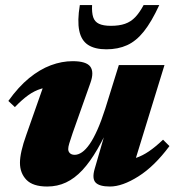

<svg xmlns="http://www.w3.org/2000/svg" viewBox="-20 -700 672 736"><path d="M343 -53 402 -256.5 412 -245Q382 -177.5 353.5 -128.2Q325 -79 295.5 -47.5Q266 -16 233 -0.5Q200 15 161 15Q106 15 81.2 -10.8Q56.5 -36.5 56.5 -76Q56.5 -95.5 62.5 -122.2Q68.5 -149 81 -183.5L161.5 -412.5L195 -367Q163 -367.5 137.5 -359.8Q112 -352 88.2 -335Q64.5 -318 37 -289.5L12 -313Q50.5 -367 91.5 -400.5Q132.5 -434 174.8 -449.8Q217 -465.5 258.5 -465.5Q310.5 -465.5 326 -444.8Q341.5 -424 326.5 -382L258.5 -190Q249.5 -163.5 245.5 -150.2Q241.5 -137 241.5 -128.5Q241.5 -119 248 -112.8Q254.5 -106.5 266.5 -106.5Q280 -106.5 294.5 -116.5Q309 -126.5 323.8 -147.8Q338.5 -169 353.5 -202.8Q368.5 -236.5 383.5 -283.5L435.5 -450.5H610.5L483 -36L452 -86Q478 -87 502 -95Q526 -103 550.8 -119.8Q575.5 -136.5 605 -164.5L629.5 -140Q572 -62.5 510.5 -23.8Q449 15 401.5 15Q361 15 346.5 -0.2Q332 -15.5 343 -53ZM405 -601Q437 -601 459.2 -608.8Q481.5 -616.5 498.2 -634Q515 -651.5 530.5 -680.5H590.5Q561 -616.5 531.5 -579.5Q502 -542.5 467.2 -526.8Q432.5 -511 387.5 -511Q343.5 -511 317.5 -528Q291.5 -545 283.8 -582.5Q276 -620 286 -680.5H333Q331.5 -652 337.2 -634.2Q343 -616.5 359.5 -608.8Q376 -601 405 -601Z"/></svg>

Font: Newsreader 16pt 16pt ExtraBold
Style: Italic
Weight: 800
Italic angle: -17°
Version: Version 1.003